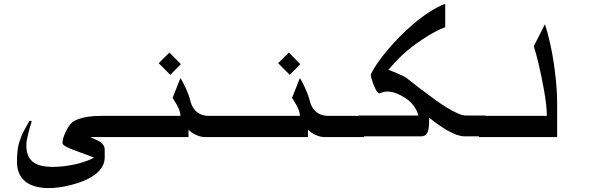

<svg xmlns="http://www.w3.org/2000/svg" viewBox="-20 -714 3150 1000"><path d="M450.2 0Q450.2 0 496.1 21.5Q525.4 39.1 525.4 66.4V106.4Q525.4 158.2 470.7 198.2Q424.8 230.5 351.6 249Q287.1 265.6 235.4 265.6Q146.5 265.6 104.5 224.6Q68.4 190.4 68.4 127.9Q68.4 75.2 77.1 38.1Q86.9 2.9 101.6 -27.3Q105.5 -35.2 132.8 -84H145.5Q132.8 -42 125 -9.3Q117.2 23.4 117.2 42Q117.2 108.4 159.2 134.8Q192.4 155.3 254.9 155.3Q314.5 155.3 380.9 139.6Q430.7 127 469.7 107.4Q451.2 98.6 402.8 81.5Q354.5 64.5 335.9 55.7Q305.7 42 305.7 31.2Q305.7 5.9 322.3 -27.3Q335.9 -55.7 349.6 -70.3Q364.3 -87.9 405.3 -99.1Q446.3 -110.4 504.9 -110.4H630.9V0Z M921.9 -379.9 867.2 -324.2 806.6 -384.8 862.3 -440.4ZM614.3 0V-110.4H919.9Q919.9 -135.7 899.4 -170.9Q892.6 -182.6 878.9 -204.1L919.9 -307.6Q928.7 -293.9 944.3 -261.7Q963.9 -219.7 970.2 -192.9Q976.6 -166 990.2 -146.5Q1017.6 -110.4 1069.3 -110.4H1253.9V0H1049.8Q1025.4 0 1000.5 -11.7Q975.6 -23.4 961.9 -39.1V0Z M1543.9 -379.9 1489.3 -324.2 1428.7 -384.8 1484.4 -440.4ZM1236.3 0V-110.4H1542Q1542 -135.7 1521.5 -170.9Q1514.6 -182.6 1501 -204.1L1542 -307.6Q1550.8 -293.9 1566.4 -261.7Q1585.9 -219.7 1592.3 -192.9Q1598.6 -166 1612.3 -146.5Q1639.6 -110.4 1691.4 -110.4H1876V0H1671.9Q1647.5 0 1622.6 -11.7Q1597.7 -23.4 1584 -39.1V0Z M2214.8 -101.6V-76.2Q2214.8 -41 2205.6 -22.5Q2196.3 -3.9 2173.8 -3.9H1849.6V-112.3H2159.2Q2152.3 -139.6 2131.8 -167Q2107.4 -196.3 2072.3 -214.8Q2048.8 -227.5 2030.8 -232.4Q2012.7 -237.3 1998 -237.3Q1984.4 -237.3 1974.6 -233.9Q1964.8 -230.5 1955.1 -227.5Q1942.4 -231.4 1926.8 -270.5Q1911.1 -309.6 1911.1 -327.1Q1936.5 -378.9 1993.2 -447.3Q2056.6 -523.4 2132.8 -588.9Q2219.7 -663.1 2298.8 -694.3V-572.3Q2245.1 -552.7 2175.8 -505.9Q2121.1 -469.7 2073.2 -425.8Q2034.2 -387.7 2002.9 -350.6Q2034.2 -338.9 2057.6 -328.1Q2088.9 -314.5 2093.8 -310.5Q2097.7 -306.6 2172.9 -249Q2252 -188.5 2299.8 -158.2Q2373 -112.3 2407.2 -112.3H2508.8V-3.9H2397.5Q2364.3 -3.9 2307.6 -36.1Q2262.7 -62.5 2214.8 -101.6Z M2881.8 0H2474.6V-110.4H2828.1Q2828.1 -162.1 2813.5 -244.1Q2801.8 -312.5 2785.2 -380.9Q2771.5 -440.4 2759.8 -472.7L2818.4 -587.9Q2830.1 -552.7 2844.7 -490.2Q2861.3 -415 2870.1 -342.8Q2881.8 -252 2881.8 -172.9Z"/></svg>

Font: Thabit-Bold
Style: Bold
Weight: 700
Designer: Regenerated by Nadim Shaikli
Foundry: MAK Alagha
Version: 0.01